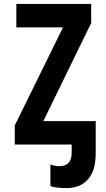

<svg xmlns="http://www.w3.org/2000/svg" viewBox="-20 -734 540 975"><path d="M319 221Q387 221 426.5 177Q466 133 466 44V-119H200L443 -617V-714H63V-595H300L55 -97V0H344V42Q344 110 281 110Q260 110 236 101V211Q263 221 319 221Z"/></svg>

Font: Noto Sans Mono UI Condensed
Style: Bold
Weight: 700
Width: 3
Designer: Monotype Design team
Foundry: Monotype Imaging Inc.
Version: 1.000